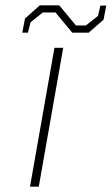

<svg xmlns="http://www.w3.org/2000/svg" viewBox="-20 -703 420 723"><path d="M252 -580 189 -656H141L95 -619L85 -580H64L74 -633L130 -683H203L266 -607H303L349 -643L358 -682H380L370 -629L314 -580ZM93 0 185 -523H218L126 0Z"/></svg>

Font: Tomorrow ExtraLight
Style: Italic
Weight: 275
Italic angle: -10°
Designer: Tony de Marco, Monica Rizzolli
Foundry: Just in Type
Version: Version 2.002